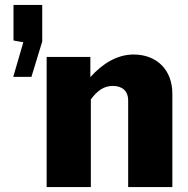

<svg xmlns="http://www.w3.org/2000/svg" viewBox="-20 -762 764 782"><path d="M34 -449H108L152 -593V-742H35V-597L75 -590ZM170 0H350V-357C377 -394 404 -412 440 -412C479 -412 502 -390 502 -354V0H682V-380C682 -477 619 -540 524 -540C456 -540 397 -502 348 -448V-530H170Z"/></svg>

Font: Bisquit Text
Style: Bold
Weight: 800
Version: Version 1.004;Glyphs 3.2.3 (3260)